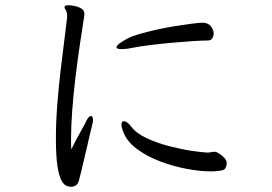

<svg xmlns="http://www.w3.org/2000/svg" viewBox="-20 -718 1040 735"><path d="M237 -658Q237 -661 236.5 -664.5Q236 -668 235 -672Q234 -677 230.5 -681.5Q227 -686 227 -690V-692Q229 -698 243 -698Q249 -698 263.5 -695.5Q278 -693 290.5 -686Q303 -679 303 -664Q303 -658 302 -652Q301 -646 300 -641Q293 -597 284.5 -539Q276 -481 268.5 -418.5Q261 -356 256.5 -295.5Q252 -235 252 -187Q252 -176 252 -165.5Q252 -155 253 -146Q262 -165 273.5 -186.5Q285 -208 295.5 -226.5Q306 -245 309 -252Q319 -274 328 -274Q336 -274 336 -259Q336 -248 332 -236Q330 -229 325 -207.5Q320 -186 313.5 -157Q307 -128 300 -99.5Q293 -71 288 -50Q283 -29 281 -23Q277 -12 269 -7.5Q261 -3 252 -3Q245 -3 235 -6.5Q225 -10 215.5 -26.5Q206 -43 200 -81.5Q194 -120 194 -190Q194 -249 199 -314.5Q204 -380 211.5 -444Q219 -508 226 -562Q233 -616 237 -652ZM758 -631Q778 -630 788 -616.5Q798 -603 798 -589Q798 -579 792.5 -571Q787 -563 776 -563Q754 -563 716 -560.5Q678 -558 634.5 -554Q591 -550 551.5 -545Q512 -540 487 -535Q474 -532 463.5 -531Q453 -530 445 -530Q426 -530 426 -537Q426 -548 469 -571Q486 -580 516 -588.5Q546 -597 582 -605Q618 -613 653 -618.5Q688 -624 715.5 -627.5Q743 -631 755 -631ZM785 -62Q746 -62 695 -71.5Q644 -81 593.5 -100Q543 -119 504.5 -147.5Q466 -176 452 -213Q445 -230 445 -241Q445 -254 454 -254Q466 -254 481 -235Q501 -208 540.5 -189.5Q580 -171 626 -159Q672 -147 711.5 -141Q751 -135 772 -134H775Q782 -134 788.5 -135.5Q795 -137 801 -137H805Q810 -136 820 -129.5Q830 -123 839 -113.5Q848 -104 848 -92Q848 -91 847.5 -89.5Q847 -88 847 -86Q844 -71 835.5 -67.5Q827 -64 799 -62Z"/></svg>

Font: Moon Stars Kai T
Style: Regular
Weight: 400
Designer: GuiWonder
Version: Version 1.101